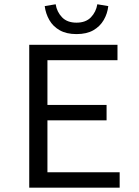

<svg xmlns="http://www.w3.org/2000/svg" viewBox="-20 -862 640 882"><path d="M114.3 0V-656.3H519.7V-585.6H197.9V-380H469.6V-309.3H197.9V-70.7H529.7V0ZM331.4 -705.4Q285.4 -705.4 254.5 -722.9Q223.5 -740.4 206.7 -769.9Q189.8 -799.3 185.4 -834L235.7 -842.4Q241.4 -807.1 265.1 -782.5Q288.7 -757.9 331.4 -757.9Q374 -757.9 397.7 -782.5Q421.3 -807.1 427.1 -842.4L477.4 -834Q473.6 -799.3 456.4 -769.9Q439.2 -740.4 408.6 -722.9Q378 -705.4 331.4 -705.4Z"/></svg>

Font: Source Code Pro ExtraLight
Style: Regular
Weight: 200
Monospace: yes
Designer: Paul D. Hunt, Teo Tuominen
Foundry: Adobe
Version: Version 1.026;hotconv 1.1.0;makeotfexe 2.6.0